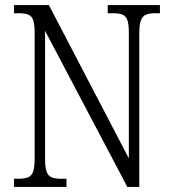

<svg xmlns="http://www.w3.org/2000/svg" viewBox="-20 -734 675 754"><path d="M35 0V-32H53Q76 -32 90 -37.5Q104 -43 110 -60Q116 -77 116 -111V-605Q116 -639 110 -655.5Q104 -672 90 -677Q76 -682 55 -682H35V-714H172L486 -112V-605Q486 -639 480 -655.5Q474 -672 460 -677Q446 -682 425 -682H403V-714H608V-682H589Q567 -682 553.5 -676.5Q540 -671 533.5 -654.5Q527 -638 527 -603V0H480L157 -613V-111Q157 -77 163 -60Q169 -43 183 -37.5Q197 -32 219 -32H241V0Z"/></svg>

Font: Noto Serif Khmer Condensed Light
Style: Regular
Weight: 300
Width: 3
Designer: Danh Hong and the Monotype Design Team
Foundry: Monotype Imaging Inc.
Version: Version 2.004